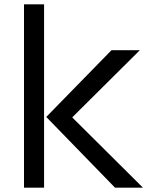

<svg xmlns="http://www.w3.org/2000/svg" viewBox="-20 -860 675 880"><path d="M635 0H507L192 -324L491 -630H621L312 -323V-321ZM182 0H90V-840H182Z"/></svg>

Font: TypoPRO Sinkin Sans
Style: 400 Regular
Weight: 400
Designer: Keith Bates
Foundry: K-Type
Version: Sinkin Sans (version 1.0)  by Keith Bates   •   © 2014   www